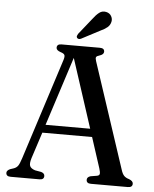

<svg xmlns="http://www.w3.org/2000/svg" viewBox="-59 -936 790 986"><g transform="rotate(5 336.0 -443.5)"><path d="M205 -19Q205 0 182 0H33Q9.5 0 9.5 -19Q9.5 -30.5 26.5 -38.5L46 -45Q59.5 -50 67 -60.5Q74.5 -71 83.5 -99L251.5 -622Q257 -639.5 253.5 -647.2Q250 -655 233.5 -660Q210.5 -667.5 210.5 -681Q210.5 -700 234 -700H432Q455.5 -700 455.5 -681.5Q455.5 -667 432.5 -660Q419.5 -656.5 416.5 -650.5Q413.5 -644.5 418.5 -630L598 -86.5Q604.5 -65 614 -55.2Q623.5 -45.5 640 -41Q661 -33 661 -19Q661 0 637 0H447Q423.5 0 423.5 -19Q423.5 -33 441.5 -38.5L475 -44Q487 -46.5 488 -55.2Q489 -64 483 -83L432 -240H175.5L131.5 -104.5Q123 -77 128.2 -64Q133.5 -51 155.5 -44L187 -38.5Q205 -33 205 -19ZM188.5 -281.5H418.5L303 -636.5ZM379.5 -843Q396.5 -866 412.5 -878.2Q428.5 -890.5 448.5 -886Q466.5 -882 474.8 -867.5Q483 -853 479.5 -838Q475.5 -820 461.8 -808.8Q448 -797.5 426 -787.5L331.5 -738Q318 -732 311 -740.5Q307.5 -745 309.2 -750.5Q311 -756 314 -761Z"/></g></svg>

Font: Fraunces 72pt S050
Style: Regular
Weight: 400
Version: Version 1.000; ttfautohint (v1.8.3)